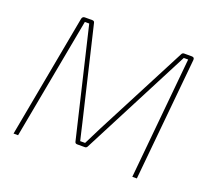

<svg xmlns="http://www.w3.org/2000/svg" viewBox="-118 -841 1091 992"><g transform="rotate(20 427.5 -345.0)"><path d="M734 -690H776Q792 -690 790 -674L725 0H700L764 -668H740L430 -68Q426 -60 417 -60H375Q364 -60 362 -70L220 -668H196L72 0H47L172 -676Q175 -690 188 -690H229Q240 -690 242 -680L362 -175Q366 -159 373 -127.5Q380 -96 384 -81H411L460 -179L721 -682Q725 -690 734 -690Z"/></g></svg>

Font: Ezarion Thin
Style: Italic
Weight: 250
Italic angle: -8°
Designer: Natanael Gama
Version: Version 1.001;PS 001.001;hotconv 1.0.70;makeotf.lib2.5.58329